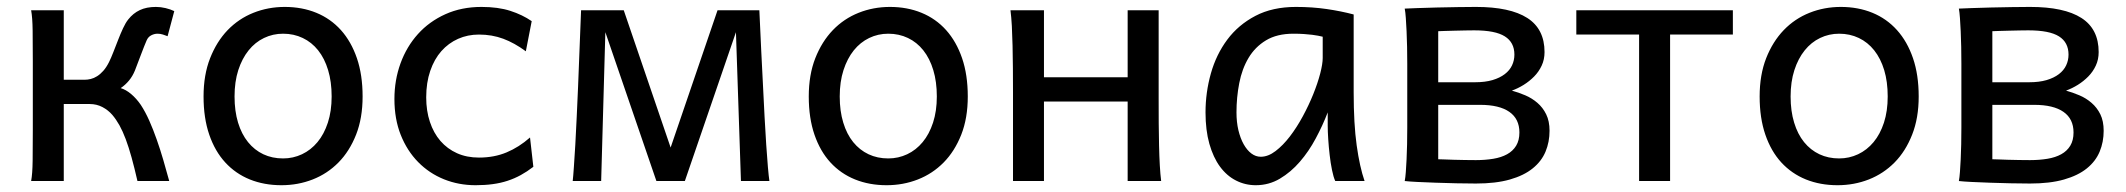

<svg xmlns="http://www.w3.org/2000/svg" viewBox="-20 -528 6202 560"><path d="M166 -295.4H227.1Q235.4 -295.4 244.6 -297.6Q253.9 -299.8 263.2 -305.7Q272.5 -311.5 281.2 -321.3Q290 -331.1 297.9 -346.7Q304.2 -359.4 311 -377L324.7 -412.1Q331.5 -429.7 338.9 -445.6Q346.2 -461.4 354 -471.2Q368.2 -489.3 387.7 -498.5Q407.2 -507.8 434.6 -507.8Q448.7 -507.8 462.9 -504.4Q477.1 -501 488.3 -495.6L468.8 -422.4Q462.9 -424.8 455.3 -427.2Q447.8 -429.7 439.5 -429.7Q430.2 -429.7 421.1 -425Q412.1 -420.4 407.7 -410.2Q400.9 -394.5 392.1 -371.1Q383.3 -347.7 373.5 -322.3Q366.7 -305.7 356.2 -293Q345.7 -280.3 332 -271Q347.2 -266.6 362.5 -253.7Q377.9 -240.7 390.6 -222.2Q403.8 -202.1 415.3 -176.3Q426.8 -150.4 437 -121.3Q447.3 -92.3 456.3 -61.3Q465.3 -30.3 473.6 0H380.9Q372.1 -38.6 363.8 -68.6Q355.5 -98.6 346.7 -122.1Q337.9 -145.5 328.4 -162.6Q318.8 -179.7 307.6 -192.9Q295.4 -207 278.6 -215.8Q261.7 -224.6 241.7 -224.6H166V0H70.8Q74.7 -20.5 75.2 -59.3Q75.7 -98.1 75.7 -148.9V-349.1Q75.7 -399.9 75.2 -438.7Q74.7 -477.5 70.8 -498H166Z M664.1 -246.6Q664.1 -204.1 674.3 -170.4Q684.6 -136.7 703.4 -113.5Q722.2 -90.3 748 -78.1Q773.9 -65.9 805.7 -65.9Q835 -65.9 860.8 -78.1Q886.7 -90.3 906 -113.5Q925.3 -136.7 936.3 -170.4Q947.3 -204.1 947.3 -246.6Q947.3 -289.6 937 -323.5Q926.8 -357.4 908 -381.1Q889.2 -404.8 863 -417.2Q836.9 -429.7 805.7 -429.7Q775.9 -429.7 750 -417.2Q724.1 -404.8 705.1 -381.1Q686 -357.4 675 -323.5Q664.1 -289.6 664.1 -246.6ZM573.7 -246.6Q573.7 -309.6 592.8 -358.2Q611.8 -406.7 644 -440.2Q676.3 -473.6 719.2 -490.7Q762.2 -507.8 810.5 -507.8Q860.8 -507.8 902.6 -490.7Q944.3 -473.6 974.4 -440.2Q1004.4 -406.7 1021 -358.2Q1037.6 -309.6 1037.6 -246.6Q1037.6 -183.6 1018.6 -135.3Q999.5 -86.9 967.3 -54.2Q935.1 -21.5 892.1 -4.6Q849.1 12.2 800.8 12.2Q750.5 12.2 708.7 -4.6Q667 -21.5 637 -54.2Q606.9 -86.9 590.3 -135.3Q573.7 -183.6 573.7 -246.6Z M1513.7 -378.4Q1480.5 -402.8 1447.8 -415Q1415 -427.2 1377 -427.2Q1344.2 -427.2 1316.2 -414.8Q1288.1 -402.3 1267.3 -378.9Q1246.6 -355.5 1234.9 -321.3Q1223.1 -287.1 1223.1 -244.1Q1223.1 -204.6 1233.9 -172.4Q1244.6 -140.1 1264.6 -116.9Q1284.7 -93.8 1313 -81.1Q1341.3 -68.4 1377 -68.4Q1421.4 -68.4 1457.5 -83.5Q1493.7 -98.6 1525.9 -127L1535.6 -41.5Q1517.1 -27.3 1498.8 -17.3Q1480.5 -7.3 1460.4 -0.7Q1440.4 5.9 1417.5 9Q1394.5 12.2 1367.2 12.2Q1317.9 12.2 1274.9 -5.1Q1231.9 -22.5 1199.7 -55.2Q1167.5 -87.9 1148.9 -134.3Q1130.4 -180.7 1130.4 -239.3Q1130.4 -294.4 1148.2 -343.3Q1166 -392.1 1199 -428.7Q1231.9 -465.3 1279.1 -486.6Q1326.2 -507.8 1384.3 -507.8Q1433.1 -507.8 1468.5 -496.3Q1503.9 -484.9 1530.8 -466.3Z M1650.4 0Q1651.9 -12.7 1653.8 -40.8Q1655.8 -68.8 1658 -106.2Q1660.2 -143.6 1662.1 -187.3Q1664.1 -231 1666 -274.4Q1670.4 -376.5 1674.8 -498H1799.3L1936 -97.7L2072.8 -498H2194.8Q2200.2 -376.5 2205.6 -274.4Q2207.5 -231 2210 -187.3Q2212.4 -143.6 2214.8 -106.2Q2217.3 -68.8 2219.7 -40.8Q2222.2 -12.7 2224.1 0H2141.1L2126.5 -434.1L1977.5 0H1894.5L1745.6 -434.1L1733.4 0Z M2429.2 -246.6Q2429.2 -204.1 2439.5 -170.4Q2449.7 -136.7 2468.5 -113.5Q2487.3 -90.3 2513.2 -78.1Q2539.1 -65.9 2570.8 -65.9Q2600.1 -65.9 2626 -78.1Q2651.9 -90.3 2671.1 -113.5Q2690.4 -136.7 2701.4 -170.4Q2712.4 -204.1 2712.4 -246.6Q2712.4 -289.6 2702.1 -323.5Q2691.9 -357.4 2673.1 -381.1Q2654.3 -404.8 2628.2 -417.2Q2602.1 -429.7 2570.8 -429.7Q2541 -429.7 2515.1 -417.2Q2489.3 -404.8 2470.2 -381.1Q2451.2 -357.4 2440.2 -323.5Q2429.2 -289.6 2429.2 -246.6ZM2338.9 -246.6Q2338.9 -309.6 2357.9 -358.2Q2377 -406.7 2409.2 -440.2Q2441.4 -473.6 2484.4 -490.7Q2527.3 -507.8 2575.7 -507.8Q2626 -507.8 2667.7 -490.7Q2709.5 -473.6 2739.5 -440.2Q2769.5 -406.7 2786.1 -358.2Q2802.7 -309.6 2802.7 -246.6Q2802.7 -183.6 2783.7 -135.3Q2764.6 -86.9 2732.4 -54.2Q2700.2 -21.5 2657.2 -4.6Q2614.3 12.2 2565.9 12.2Q2515.6 12.2 2473.9 -4.6Q2432.1 -21.5 2402.1 -54.2Q2372.1 -86.9 2355.5 -135.3Q2338.9 -183.6 2338.9 -246.6Z M2934.6 -258.8Q2934.6 -294.4 2934.3 -329.1Q2934.1 -363.8 2933.3 -394.8Q2932.6 -425.8 2931.2 -452.4Q2929.7 -479 2927.2 -498H3024.9V-302.7H3269V-498H3359.4V-239.3Q3359.4 -203.6 3359.6 -168.9Q3359.9 -134.3 3360.6 -103Q3361.3 -71.8 3362.8 -45.4Q3364.3 -19 3366.7 0H3269V-231.9H3024.9V0H2934.6Z M3837.9 -420.9Q3832 -422.4 3824.7 -423.8Q3817.4 -425.3 3807.4 -426.5Q3797.4 -427.7 3783.9 -428.7Q3770.5 -429.7 3752.4 -429.7Q3704.6 -429.7 3672.6 -410.4Q3640.6 -391.1 3621.6 -359.1Q3602.5 -327.1 3594.5 -285.6Q3586.4 -244.1 3586.4 -200.2Q3586.4 -171.9 3592 -148.2Q3597.7 -124.5 3607.4 -107.2Q3617.2 -89.8 3629.9 -80.3Q3642.6 -70.8 3657.2 -70.8Q3678.7 -70.8 3700.4 -87.4Q3722.2 -104 3742.2 -130.1Q3762.2 -156.2 3779.8 -188.7Q3797.4 -221.2 3810.3 -253.2Q3823.2 -285.2 3830.6 -313.5Q3837.9 -341.8 3837.9 -358.9ZM3874.5 0Q3869.1 -11.7 3865 -32.2Q3860.8 -52.7 3858.2 -75.9Q3855.5 -99.1 3854 -122.1Q3852.5 -145 3852.5 -161.1V-200.2Q3837.9 -162.1 3817.6 -124.3Q3797.4 -86.4 3771.2 -56.2Q3745.1 -25.9 3712.9 -6.8Q3680.7 12.2 3642.6 12.2Q3611.8 12.2 3585 -1.5Q3558.1 -15.1 3538.3 -42Q3518.6 -68.8 3507.3 -108.6Q3496.1 -148.4 3496.1 -200.2Q3496.1 -258.3 3511.7 -313.7Q3527.3 -369.1 3559.6 -412.4Q3591.8 -455.6 3641.6 -481.7Q3691.4 -507.8 3759.8 -507.8Q3807.1 -507.8 3849.1 -501.7Q3891.1 -495.6 3928.2 -485.8V-258.8Q3928.2 -166.5 3937 -103.8Q3945.8 -41 3960 0Z M4174.8 -63.5Q4179.7 -63.5 4192.1 -63Q4204.6 -62.5 4220.2 -62Q4235.8 -61.5 4253.2 -61.3Q4270.5 -61 4284.7 -61Q4312 -61 4335.4 -64.9Q4358.9 -68.8 4375.7 -78.1Q4392.6 -87.4 4402.1 -103Q4411.6 -118.7 4411.6 -141.6Q4411.6 -181.2 4382.3 -201.7Q4353 -222.2 4296.9 -222.2H4174.8ZM4499.5 -146.5Q4499.5 -113.8 4487.8 -85.7Q4476.1 -57.6 4450.4 -36.9Q4424.8 -16.1 4383.8 -4.4Q4342.8 7.3 4284.7 7.3Q4258.8 7.3 4227.8 6.6Q4196.8 5.9 4167.5 4.9Q4138.2 3.9 4114 2.7Q4089.8 1.5 4077.1 0Q4079.1 -10.3 4080.3 -26.4Q4081.5 -42.5 4082.5 -63Q4083.5 -83.5 4084 -107.2Q4084.5 -130.9 4084.5 -156.2V-341.8Q4084.5 -366.7 4084 -391.4Q4083.5 -416 4082.5 -437.3Q4081.5 -458.5 4080.3 -475.6Q4079.1 -492.7 4077.1 -502.9Q4088.4 -503.4 4114 -504.4Q4139.6 -505.4 4170.4 -506.1Q4201.2 -506.8 4232.2 -507.3Q4263.2 -507.8 4284.7 -507.8Q4384.3 -507.8 4434.6 -475.6Q4484.9 -443.4 4484.9 -376Q4484.9 -354.5 4476.6 -336.7Q4468.3 -318.8 4454.6 -304.9Q4440.9 -291 4424.1 -280.5Q4407.2 -270 4389.6 -263.7Q4409.2 -258.3 4428.7 -250Q4448.2 -241.7 4464.1 -228Q4480 -214.4 4489.7 -194.6Q4499.5 -174.8 4499.5 -146.5ZM4174.8 -288.1H4282.2Q4311.5 -288.1 4333 -294.4Q4354.5 -300.8 4368.9 -311.8Q4383.3 -322.8 4390.1 -337.4Q4397 -352.1 4397 -368.7Q4397 -404.3 4369.1 -421.9Q4341.3 -439.5 4279.8 -439.5Q4270 -439.5 4254.4 -439.2Q4238.8 -439 4222.9 -438.5Q4207 -438 4193.6 -437.7Q4180.2 -437.5 4174.8 -437Z M5034.2 -427.2H4851.1V0H4760.7V-427.2H4577.6V-498H5034.2Z M5202.6 -246.6Q5202.6 -204.1 5212.9 -170.4Q5223.1 -136.7 5241.9 -113.5Q5260.7 -90.3 5286.6 -78.1Q5312.5 -65.9 5344.2 -65.9Q5373.5 -65.9 5399.4 -78.1Q5425.3 -90.3 5444.6 -113.5Q5463.9 -136.7 5474.9 -170.4Q5485.8 -204.1 5485.8 -246.6Q5485.8 -289.6 5475.6 -323.5Q5465.3 -357.4 5446.5 -381.1Q5427.7 -404.8 5401.6 -417.2Q5375.5 -429.7 5344.2 -429.7Q5314.5 -429.7 5288.6 -417.2Q5262.7 -404.8 5243.7 -381.1Q5224.6 -357.4 5213.6 -323.5Q5202.6 -289.6 5202.6 -246.6ZM5112.3 -246.6Q5112.3 -309.6 5131.3 -358.2Q5150.4 -406.7 5182.6 -440.2Q5214.8 -473.6 5257.8 -490.7Q5300.8 -507.8 5349.1 -507.8Q5399.4 -507.8 5441.2 -490.7Q5482.9 -473.6 5512.9 -440.2Q5543 -406.7 5559.6 -358.2Q5576.2 -309.6 5576.2 -246.6Q5576.2 -183.6 5557.1 -135.3Q5538.1 -86.9 5505.9 -54.2Q5473.6 -21.5 5430.7 -4.6Q5387.7 12.2 5339.4 12.2Q5289.1 12.2 5247.3 -4.6Q5205.6 -21.5 5175.5 -54.2Q5145.5 -86.9 5128.9 -135.3Q5112.3 -183.6 5112.3 -246.6Z M5791 -63.5Q5795.9 -63.5 5808.3 -63Q5820.8 -62.5 5836.4 -62Q5852.1 -61.5 5869.4 -61.3Q5886.7 -61 5900.9 -61Q5928.2 -61 5951.7 -64.9Q5975.1 -68.8 5991.9 -78.1Q6008.8 -87.4 6018.3 -103Q6027.8 -118.7 6027.8 -141.6Q6027.8 -181.2 5998.5 -201.7Q5969.2 -222.2 5913.1 -222.2H5791ZM6115.7 -146.5Q6115.7 -113.8 6104 -85.7Q6092.3 -57.6 6066.7 -36.9Q6041 -16.1 6000 -4.4Q5959 7.3 5900.9 7.3Q5875 7.3 5844 6.6Q5813 5.9 5783.7 4.9Q5754.4 3.9 5730.2 2.7Q5706.1 1.5 5693.4 0Q5695.3 -10.3 5696.5 -26.4Q5697.8 -42.5 5698.7 -63Q5699.7 -83.5 5700.2 -107.2Q5700.7 -130.9 5700.7 -156.2V-341.8Q5700.7 -366.7 5700.2 -391.4Q5699.7 -416 5698.7 -437.3Q5697.8 -458.5 5696.5 -475.6Q5695.3 -492.7 5693.4 -502.9Q5704.6 -503.4 5730.2 -504.4Q5755.9 -505.4 5786.6 -506.1Q5817.4 -506.8 5848.4 -507.3Q5879.4 -507.8 5900.9 -507.8Q6000.5 -507.8 6050.8 -475.6Q6101.1 -443.4 6101.1 -376Q6101.1 -354.5 6092.8 -336.7Q6084.5 -318.8 6070.8 -304.9Q6057.1 -291 6040.3 -280.5Q6023.4 -270 6005.9 -263.7Q6025.4 -258.3 6044.9 -250Q6064.5 -241.7 6080.3 -228Q6096.2 -214.4 6106 -194.6Q6115.7 -174.8 6115.7 -146.5ZM5791 -288.1H5898.4Q5927.7 -288.1 5949.2 -294.4Q5970.7 -300.8 5985.1 -311.8Q5999.5 -322.8 6006.3 -337.4Q6013.2 -352.1 6013.2 -368.7Q6013.2 -404.3 5985.4 -421.9Q5957.5 -439.5 5896 -439.5Q5886.2 -439.5 5870.6 -439.2Q5855 -439 5839.1 -438.5Q5823.2 -438 5809.8 -437.7Q5796.4 -437.5 5791 -437Z"/></svg>

Font: Andika CyrE
Style: Regular
Weight: 400
Designer: Victor Gaultney, Annie Olsen, Julie Remington, Don Collingsworth, Eric Hays, Becca Hirsbrunner
Foundry: SIL International
Version: Version 5.000